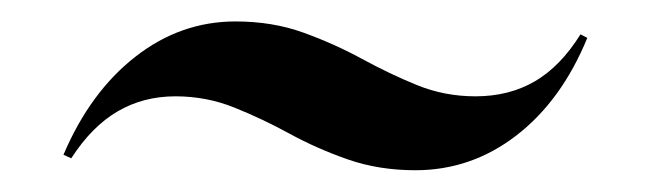

<svg xmlns="http://www.w3.org/2000/svg" viewBox="-20 -304 608 180"><path d="M369.4 -144.4Q335.5 -144.4 306.5 -154.4Q277.4 -164.5 251.6 -178.6Q225.8 -192.7 199.6 -203.2Q173.4 -213.7 144.4 -213.7Q114.5 -213.7 90.3 -199.6Q66.1 -185.5 46.8 -155.6L39.5 -158.9Q64.5 -217.7 106.9 -250.8Q149.2 -283.9 200.8 -283.9Q235.5 -283.9 264.5 -273.4Q293.5 -262.9 319.4 -248.8Q345.2 -234.7 371 -224.2Q396.8 -213.7 425.8 -213.7Q457.3 -213.7 481.5 -227.8Q505.6 -241.9 524.2 -271.8L530.6 -268.5Q506.5 -209.7 464.1 -177Q421.8 -144.4 369.4 -144.4Z"/></svg>

Font: Playfair 144pt
Style: Bold Italic
Weight: 700
Italic angle: -15.6°
Designer: Claus Eggers Sørensen
Foundry: Claus Eggers Sørensen
Version: Version 2.203